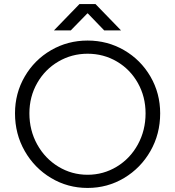

<svg xmlns="http://www.w3.org/2000/svg" viewBox="-20 -915 864 947"><path d="M412 -715Q510 -715 592 -667.5Q674 -620 722 -537.5Q770 -455 770 -356Q770 -254 722 -170Q674 -86 592 -37Q510 12 412 12Q314 12 232 -37Q150 -86 102 -170Q54 -254 54 -356Q54 -455 102 -537.5Q150 -620 232 -667.5Q314 -715 412 -715ZM412 -53Q490 -53 556 -93Q622 -133 660 -202.5Q698 -272 698 -356Q698 -438 660 -505.5Q622 -573 556.5 -611.5Q491 -650 412 -650Q334 -650 268 -611.5Q202 -573 163.5 -505.5Q125 -438 125 -356Q125 -272 163.5 -202.5Q202 -133 268 -93Q334 -53 412 -53ZM372 -895H451L577 -765H494L413 -849H411L329 -765H246Z"/></svg>

Font: Museo Sans Light
Style: Regular
Weight: 300
Designer: Jos Buivenga
Foundry: Jos Buivenga & Rosetta Type Foundry (extension, remastering)
Version: Version 3.600;PS 1.000;hotconv 1.0.88;makeotf.lib2.5.647800;